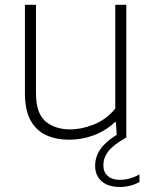

<svg xmlns="http://www.w3.org/2000/svg" viewBox="-20 -560 624 782"><path d="M261.5 9Q208.5 9 168 -9.5Q127.5 -28 104.5 -69.8Q81.5 -111.5 81.5 -180.5V-540.5H126.5V-181.5Q126.5 -98.5 165.2 -65.8Q204 -33 266 -33Q312 -33 362 -52.8Q412 -72.5 449.5 -117.5V-540.5H494.5V0Q444 28 422.5 54.8Q401 81.5 401 113.5Q401 141 419 156.8Q437 172.5 468 172.5Q508 172.5 548 150.5V181.5Q510.5 201.5 468 201.5Q420.5 201.5 394 178.2Q367.5 155 367.5 115.5Q367.5 79 388.5 48.2Q409.5 17.5 455.5 -11L452 -62.5H448Q410 -27 361.8 -9Q313.5 9 261.5 9Z"/></svg>

Font: Encode Sans Semi Expanded ExtraLight
Style: Regular
Weight: 200
Width: 6
Designer: Multiple Designers
Foundry: Impallari Type
Version: Version 3.000; ttfautohint (v1.8.3) -l 8 -r 50 -G 200 -x 14 